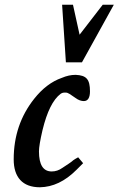

<svg xmlns="http://www.w3.org/2000/svg" viewBox="-20 -765 502 813"><path d="M301 -448H299C281 -448 262 -444 241 -435C198 -420 159 -390 125 -347C67 -274 38 -189 38 -90C38 -15 75 28 149 28C204 27 255 3 304 -46L332 -74L311 -99C302 -94 295 -90 291 -87C276 -74 266 -69 244 -54C230 -44 215 -39 199 -39C163 -39 145 -67 145 -124C145 -141 150 -171 160 -214C179 -292 204 -343 237 -368C244 -372 246 -373 258 -373C263 -373 269 -371 275 -367C279 -364 287 -359 300 -350C312 -341 324 -337 335 -337C352 -337 361 -351 361 -378C361 -429 346 -446 301 -448ZM415 -745 317 -618 289 -745H243L259 -501H327L462 -745Z"/></svg>

Font: fbb
Style: Bold Italic
Weight: 700
Italic angle: -12°
Designer: David J. Perry, Michael Sharpe
Version: Version 0.991